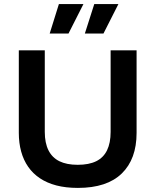

<svg xmlns="http://www.w3.org/2000/svg" viewBox="-20 -906 760 939"><path d="M361 13Q302 13 256 1Q210 -11 175.5 -34Q141 -57 118 -90Q95 -123 83.5 -165Q72 -207 72 -256V-660H199V-261Q199 -207 217 -171Q235 -135 270.5 -117.5Q306 -100 360 -100Q415 -100 450.5 -117.5Q486 -135 503.5 -171Q521 -207 521 -261V-660H648V-256Q648 -128 575.5 -57.5Q503 13 361 13ZM315 -742H223L268 -886H388ZM486 -742H395L441 -886H559Z"/></svg>

Font: Bricolage Grotesque 17pt SemiBold
Style: Regular
Weight: 600
Version: Version 1.001;gftools[0.9.33.dev8+g029e19f]